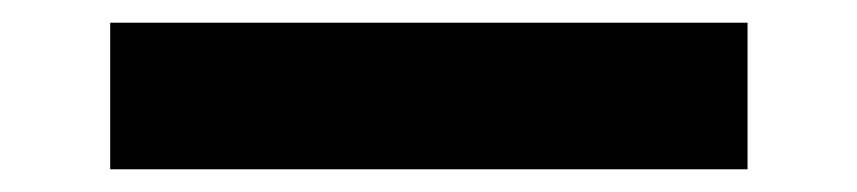

<svg xmlns="http://www.w3.org/2000/svg" viewBox="-20 19 754 169"><path d="M77 168V39H638V168Z"/></svg>

Font: DM Sans 12pt
Style: Bold
Weight: 700
Version: Version 4.004;gftools[0.9.30]